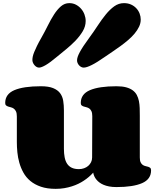

<svg xmlns="http://www.w3.org/2000/svg" viewBox="-20 -1175 987 1207"><path d="M560.1 -444.8Q560.1 -464.8 554.7 -476.1Q549.3 -487.3 541.3 -492.9Q533.2 -498.5 523.9 -500.7Q514.6 -502.9 506.6 -505.4Q498.5 -507.8 493.2 -512.5Q487.8 -517.1 487.8 -527.8Q487.8 -583.5 545.4 -608.2Q603 -632.8 711.9 -632.8Q748.5 -632.8 773.4 -626Q798.3 -619.1 814.7 -606.9Q831.1 -594.7 840.1 -577.6Q849.1 -560.5 853.3 -539.8Q857.4 -519 858.2 -495.6Q858.9 -472.2 858.9 -446.8V-185.1Q858.9 -165.5 864 -154.8Q869.1 -144 877.2 -138.4Q885.3 -132.8 894.3 -130.9Q903.3 -128.9 911.4 -126.5Q919.4 -124 924.6 -119.4Q929.7 -114.7 929.7 -104Q929.7 -48.3 873.3 -23.7Q816.9 1 711.9 1Q686 1 666 -2.9Q646 -6.8 631.1 -13.2Q616.2 -19.5 605.5 -27.6Q594.7 -35.6 587.4 -44.4Q570.3 -64 565.9 -89.8Q540.5 -61 505.9 -38.6Q491.2 -28.8 472.7 -19.8Q454.1 -10.7 432.1 -3.7Q410.2 3.4 384.5 7.8Q358.9 12.2 330.1 12.2Q276.4 12.2 237.3 -1.2Q198.2 -14.6 171.1 -37.1Q144 -59.6 127.4 -89.4Q110.8 -119.1 101.6 -151.9Q92.3 -184.6 89.1 -218Q85.9 -251.5 85.9 -281.7V-442.4Q85.9 -462.9 80.6 -474.4Q75.2 -485.8 66.9 -491.9Q58.6 -498 49.3 -500.2Q40 -502.4 31.7 -505.1Q23.4 -507.8 18.1 -512.5Q12.7 -517.1 12.7 -527.8Q12.7 -583.5 70.3 -608.2Q127.9 -632.8 236.8 -632.8Q285.2 -632.8 314 -621.1Q342.8 -609.4 357.9 -589.1Q373 -568.8 377.4 -541Q381.8 -513.2 381.8 -481V-239.7Q381.8 -209.5 386.5 -185.8Q391.1 -162.1 402.1 -145.5Q413.1 -128.9 431.2 -120.4Q449.2 -111.8 476.1 -111.8Q493.2 -111.8 508.3 -117.2Q523.4 -122.6 534.7 -132.3Q545.9 -142.1 552.5 -155.5Q559.1 -168.9 559.1 -185.1ZM183.6 -797.4Q183.6 -807.6 186 -819.6Q188.5 -831.5 195.1 -847.9Q201.7 -864.3 212.4 -886.2Q223.1 -908.2 240.2 -938Q261.2 -975.1 280.3 -1013.7Q299.3 -1052.2 319.6 -1083.7Q339.8 -1115.2 363 -1135.3Q386.2 -1155.3 415.5 -1155.3Q439 -1155.3 457.8 -1145.3Q476.6 -1135.3 490.2 -1119.4Q503.9 -1103.5 511.2 -1083.5Q518.6 -1063.5 518.6 -1043Q518.6 -1009.3 500 -978.3Q481.4 -947.3 454.1 -918.9Q426.8 -890.6 395.8 -865.5Q364.7 -840.3 339.4 -819.3Q295.4 -782.2 267.8 -766.1Q240.2 -750 225.6 -750Q217.3 -750 209.7 -754.4Q202.1 -758.8 196.3 -765.9Q190.4 -772.9 187 -781.2Q183.6 -789.6 183.6 -797.4ZM464.4 -797.4Q464.8 -807.6 469 -819.6Q473.1 -831.5 481.9 -847.9Q490.7 -864.3 505.1 -886.2Q519.5 -908.2 541.5 -938Q568.8 -975.1 594 -1013.7Q619.1 -1052.2 644.8 -1083.7Q670.4 -1115.2 698.2 -1135.3Q726.1 -1155.3 759.3 -1155.3Q784.2 -1155.3 803.7 -1146.5Q823.2 -1137.7 836.9 -1123Q850.6 -1108.4 857.7 -1089.8Q864.7 -1071.3 864.7 -1052.2Q864.7 -1028.8 854 -1006.6Q843.3 -984.4 825.7 -963.4Q808.1 -942.4 785.2 -922.9Q762.2 -903.3 737.5 -885.3Q712.9 -867.2 688.2 -850.8Q663.6 -834.5 642.6 -819.8Q615.7 -801.3 594.5 -787.8Q573.2 -774.4 556.4 -766.1Q539.6 -757.8 527.3 -753.9Q515.1 -750 506.3 -750Q497.6 -750 490 -754.2Q482.4 -758.3 476.8 -764.6Q471.2 -771 467.8 -778.8Q464.4 -786.6 464.4 -794.4Z"/></svg>

Font: Corben
Style: Bold
Weight: 700
Designer: vernon adams
Foundry: vernon adams
Version: Version 1.101; ttfautohint (v1.6)